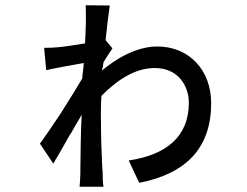

<svg xmlns="http://www.w3.org/2000/svg" viewBox="-20 -669 940 731"><path d="M371 -10C370 -22 369 -33 369 -45L368 -55V-65C365 -126 364 -188 364 -241C364 -261 365 -282 366 -304C427 -365 494 -410 569 -410C661 -410 699 -339 699 -278C699 -147 611 -79 470 -58L510 27C691 -8 784 -108 784 -276C784 -402 700 -492 579 -492C516 -492 441 -462 368 -400C371 -411 373 -421 374 -432C386 -452 400 -473 408 -485L382 -516C388 -575 394 -624 398 -648L306 -649C307 -641 307 -623 307 -606V-599V-595V-586V-585C306 -568 306 -538 304 -504C264 -497 224 -491 199 -489C180 -487 167 -487 148 -487L156 -402C197 -411 262 -423 299 -429C298 -408 294 -388 293 -370C275 -339 247 -294 219 -250L213 -240C182 -193 151 -148 132 -122L183 -46C200 -75 223 -114 245 -154L251 -163C265 -187 278 -211 291 -232C287 -158 287 -80 286 -27V-8C286 4 284 28 283 42H374C371 26 371 4 371 -10Z"/></svg>

Font: Glow Sans SC Condensed Medium
Style: Regular
Weight: 600
Width: 3
Designer: Ryoko NISHIZUKA (kana, bopomofo & ideographs); Paul D. Hunt (Latin, Greek & Cyrillic); Sandoll Communications, Soo-young
Version: Version 0.93